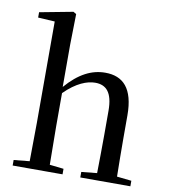

<svg xmlns="http://www.w3.org/2000/svg" viewBox="-88 -884 847 959"><g transform="rotate(10 335.0 -404.5)"><path d="M461 0H638V-28L564 -36C563 -91 562 -174 562 -230V-346C562 -483 507 -537 417 -537C348 -537 284 -505 219 -430V-644L222 -800L207 -809L38 -777V-750L123 -745V-230L121 -36L41 -28V0H294V-28L223 -36L221 -230V-399C281 -459 335 -479 376 -479C431 -479 465 -446 465 -352V-230C465 -174 464 -92 463 -36L384 -28V0Z"/></g></svg>

Font: Noto Serif JP Medium
Style: Regular
Weight: 500
Designer: Ryoko NISHIZUKA 西塚涼子 (kana & ideographs); Frank Grießhammer (Latin, Greek & Cyrillic); Wenlong ZHANG 张文龙 (bopomofo); San
Foundry: Adobe
Version: Version 2.001;hotconv 1.1.0;makeotfexe 2.6.0